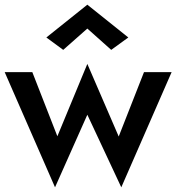

<svg xmlns="http://www.w3.org/2000/svg" viewBox="-20 -768 753 820"><path d="M353 -646 250 -555 178 -608 353 -748 528 -608 455 -555ZM0 -460H118L225 -186L353 -495L487 -185L595 -460H713L498 32L353 -278L215 32Z"/></svg>

Font: Jost* Medium
Style: Regular
Weight: 500
Version: Version 3.7